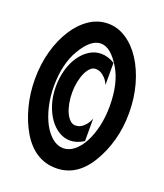

<svg xmlns="http://www.w3.org/2000/svg" viewBox="-134 -810 776 907"><g transform="rotate(20 253.5 -357.0)"><path d="M17.1 -356Q17.1 -432.1 35.6 -498Q54.2 -564 86.2 -613.5Q118.2 -663.1 161.1 -691.7Q204.1 -720.2 253.9 -720.2Q302.7 -720.2 345.9 -691.7Q389.2 -663.1 421.1 -613.5Q453.1 -564 471.7 -497.6Q490.2 -431.2 490.2 -356Q490.2 -282.7 472.2 -217.8Q454.1 -152.8 421.9 -100.1Q357.9 5.9 253.9 5.9Q147 5.9 83 -100.1Q52.2 -151.9 34.7 -218Q17.1 -284.2 17.1 -356ZM112.8 -356Q112.8 -302.7 123.8 -255.4Q134.8 -208 153.8 -172.1Q172.9 -136.2 199 -115.2Q225.1 -94.2 253.9 -94.2Q281.7 -94.2 307.4 -114.5Q333 -134.8 352.1 -170.4Q371.1 -206.1 382.1 -253.4Q393.1 -300.8 393.1 -356Q393.1 -471.2 350.1 -542Q303.2 -620.1 253.9 -620.1Q203.1 -620.1 157.2 -542Q113.3 -468.8 112.8 -356ZM122.1 -356.9Q122.1 -401.9 133.5 -441.9Q145 -481.9 165.5 -511.5Q186 -541 213.1 -558.1Q240.2 -575.2 271 -575.2Q307.1 -575.2 339.8 -554.2V-443.8Q330.1 -464.8 319.1 -475.8Q308.1 -486.8 298.6 -491.9Q289.1 -497.1 281.5 -498Q273.9 -499 271 -499Q256.8 -499 244.9 -487.5Q232.9 -476.1 223.9 -456.5Q214.8 -437 209.5 -410.9Q204.1 -384.8 204.1 -356.9Q204.1 -328.1 209 -302.5Q213.9 -276.9 222.9 -257.3Q231.9 -237.8 244.4 -226.3Q256.8 -214.8 271 -214.8Q275.9 -214.8 283.9 -216.3Q292 -217.8 301 -223.4Q310.1 -229 320.6 -241Q331.1 -252.9 339.8 -273.9V-161.1Q304.7 -139.2 271 -139.2Q242.2 -139.2 215.1 -155.5Q188 -171.9 167.5 -200.9Q147 -230 134.5 -270Q122.1 -310.1 122.1 -356.9Z"/></g></svg>

Font: Fundamental  Brigade Condensed
Style: Regular
Weight: 400
Width: 3
Designer: Peter Wiegel, original typeface by Carl Albert Fahrenwaldt 1901
Foundry: Peter Wiegel
Version: Version 0.000 2012 initial release